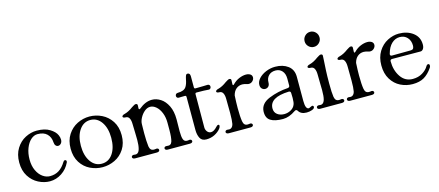

<svg xmlns="http://www.w3.org/2000/svg" viewBox="-44 -975 3186 1392"><g transform="rotate(-15 1549.0 -279.0)"><path d="M20 -189Q20 -250 47 -293.5Q74 -337 116 -358.5Q158 -380 201 -380Q261 -380 298.5 -357Q336 -334 348 -306Q356 -289 356 -272Q356 -254 346.5 -243.5Q337 -233 325 -233Q314 -233 306.5 -241.5Q299 -250 298 -266Q296 -306 271.5 -330Q247 -354 201 -354Q174 -354 150.5 -333Q127 -312 112.5 -274.5Q98 -237 98 -190Q98 -143 114.5 -108Q131 -73 157 -54.5Q183 -36 211 -36Q250 -36 279 -54.5Q308 -73 331 -111Q336 -120 344 -120Q349 -120 352 -117Q355 -114 355 -109Q355 -103 353 -100Q332 -55 290.5 -27.5Q249 0 201 0Q158 0 116 -21.5Q74 -43 47 -85.5Q20 -128 20 -189Z M406 -189Q406 -251 434 -294Q462 -337 505.5 -358.5Q549 -380 597 -380Q645 -380 689 -358.5Q733 -337 761 -294Q789 -251 789 -189Q789 -128 761 -85Q733 -42 689 -21Q645 0 597 0Q549 0 505 -21Q461 -42 433.5 -85Q406 -128 406 -189ZM711 -190Q711 -263 679.5 -308.5Q648 -354 597 -354Q546 -354 514.5 -308.5Q483 -263 483 -190Q483 -117 514.5 -71.5Q546 -26 597 -26Q649 -26 680 -71Q711 -116 711 -190Z M850 -332Q881 -340 914 -365Q918 -367 928 -373.5Q938 -380 944 -380Q958 -380 958 -368Q958 -356 957 -346V-344Q957 -339 960.5 -337.5Q964 -336 969 -340Q1017 -380 1066 -380Q1099 -380 1130.5 -360Q1162 -340 1182.5 -298.5Q1203 -257 1203 -196L1202 -106Q1202 -66 1209 -46.5Q1216 -27 1237 -27Q1245 -27 1249 -28L1255 -29Q1263 -29 1267.5 -25Q1272 -21 1272 -15Q1272 -9 1266.5 -5Q1261 -1 1251 -1H1085Q1075 -1 1069.5 -5Q1064 -9 1064 -15Q1064 -22 1070 -26Q1076 -30 1087 -28Q1116 -23 1124.5 -50.5Q1133 -78 1133 -136V-190Q1133 -232 1119.5 -265Q1106 -298 1084.5 -316Q1063 -334 1041 -334Q1018 -334 997.5 -316.5Q977 -299 964 -274Q951 -249 951 -227Q950 -203 950 -160Q950 -100 955 -60Q958 -43 966 -35Q974 -27 989 -27Q996 -27 1001 -28L1007 -29Q1015 -29 1019.5 -25Q1024 -21 1024 -15Q1024 -9 1018.5 -5Q1013 -1 1003 -1H840Q830 -1 824.5 -5Q819 -9 819 -15Q819 -22 825 -26Q831 -30 842 -28Q872 -22 882 -60Q889 -85 889 -126L888 -178Q886 -220 886 -246Q886 -273 877.5 -289.5Q869 -306 850 -306Q840 -306 834.5 -309Q829 -312 829 -317Q829 -321 834.5 -325.5Q840 -330 850 -332Z M1315 -87V-335Q1315 -345 1305 -345Q1287 -345 1276.5 -344.5Q1266 -344 1259 -344Q1251 -344 1246.5 -349Q1242 -354 1242 -361Q1242 -369 1247 -374.5Q1252 -380 1262 -380Q1310 -380 1326 -407Q1338 -426 1344 -460Q1348 -479 1352 -487.5Q1356 -496 1365 -496Q1384 -496 1384 -470V-388Q1384 -378 1394 -378Q1429 -378 1452 -379Q1475 -380 1484 -380Q1493 -380 1497.5 -375Q1502 -370 1502 -362Q1502 -355 1497 -349Q1492 -343 1484 -344Q1456 -347 1393 -347Q1383 -347 1383 -337Q1382 -223 1382 -87Q1382 -70 1393 -56Q1404 -42 1421 -42Q1443 -42 1468 -70Q1477 -80 1484 -80Q1492 -80 1492 -71Q1492 -62 1483 -50Q1465 -28 1437 -14Q1409 0 1375 0Q1341 0 1328 -25.5Q1315 -51 1315 -87Z M1553 -332Q1584 -340 1617 -365Q1621 -367 1631 -373.5Q1641 -380 1647 -380Q1661 -380 1661 -368Q1661 -352 1660 -339V-337Q1660 -331 1663 -330Q1666 -329 1671 -334Q1693 -357 1720.5 -368.5Q1748 -380 1772 -380Q1785 -380 1793 -377Q1817 -369 1817 -348Q1817 -333 1805 -321Q1793 -309 1777 -309Q1768 -309 1764 -311Q1743 -318 1728 -318Q1702 -318 1682.5 -302Q1663 -286 1655 -255Q1652 -201 1652 -160Q1652 -96 1658 -60Q1661 -43 1669 -35Q1677 -27 1692 -27Q1699 -27 1704 -28L1710 -29Q1718 -29 1722.5 -25Q1727 -21 1727 -15Q1727 -9 1721.5 -5Q1716 -1 1706 -1H1543Q1533 -1 1527.5 -5Q1522 -9 1522 -15Q1522 -22 1528 -26Q1534 -30 1545 -28Q1560 -25 1570.5 -33.5Q1581 -42 1585 -60Q1590 -85 1590 -139L1589 -246Q1589 -273 1580.5 -289.5Q1572 -306 1553 -306Q1543 -306 1537.5 -309Q1532 -312 1532 -317Q1532 -321 1537.5 -325.5Q1543 -330 1553 -332Z M1827 -89Q1830 -147 1897.5 -174.5Q1965 -202 2041 -207Q2055 -209 2055 -223V-274Q2055 -311 2036 -332Q2017 -353 1987 -353Q1954 -353 1935 -333.5Q1916 -314 1916 -284Q1916 -263 1906 -253Q1896 -243 1881 -243Q1868 -243 1857.5 -253Q1847 -263 1847 -282Q1847 -307 1867.5 -329.5Q1888 -352 1921.5 -366Q1955 -380 1991 -380Q2049 -380 2087 -351.5Q2125 -323 2125 -269V-88Q2125 -26 2150 -26Q2153 -26 2164 -31.5Q2175 -37 2177 -37Q2182 -37 2185 -34Q2188 -31 2188 -26Q2188 -14 2168.5 -7Q2149 0 2128 0Q2084 0 2067 -30Q2063 -37 2056 -37Q2050 -37 2045 -33Q1996 1 1950 1Q1889 1 1857 -19Q1825 -39 1827 -89ZM2056 -129 2055 -165Q2055 -180 2040 -180Q1895 -175 1895 -92Q1895 -63 1916 -47Q1937 -31 1968 -31Q1994 -31 2017 -43.5Q2040 -56 2049 -78Q2056 -93 2056 -129Z M2246 -502Q2246 -526 2262.5 -542.5Q2279 -559 2302 -559Q2325 -559 2341.5 -542.5Q2358 -526 2358 -502Q2358 -479 2341.5 -462.5Q2325 -446 2302 -446Q2279 -446 2262.5 -462.5Q2246 -479 2246 -502ZM2208 -15Q2208 -22 2214 -26Q2220 -30 2231 -28Q2261 -22 2271 -60Q2277 -82 2277 -128Q2277 -161 2276 -179L2275 -246Q2275 -273 2266.5 -289.5Q2258 -306 2239 -306Q2229 -306 2223.5 -309Q2218 -312 2218 -317Q2218 -321 2223.5 -325.5Q2229 -330 2239 -332Q2270 -340 2303 -365Q2307 -367 2317 -373.5Q2327 -380 2333 -380Q2347 -380 2347 -368L2345 -328L2341 -259Q2339 -222 2339 -161Q2339 -90 2344 -60Q2347 -43 2355 -35Q2363 -27 2378 -27Q2385 -27 2390 -28L2396 -29Q2404 -29 2408.5 -25Q2413 -21 2413 -15Q2413 -9 2407.5 -5Q2402 -1 2392 -1H2309H2229Q2219 -1 2213.5 -5Q2208 -9 2208 -15Z M2464 -332Q2495 -340 2528 -365Q2532 -367 2542 -373.5Q2552 -380 2558 -380Q2572 -380 2572 -368Q2572 -352 2571 -339V-337Q2571 -331 2574 -330Q2577 -329 2582 -334Q2604 -357 2631.5 -368.5Q2659 -380 2683 -380Q2696 -380 2704 -377Q2728 -369 2728 -348Q2728 -333 2716 -321Q2704 -309 2688 -309Q2679 -309 2675 -311Q2654 -318 2639 -318Q2613 -318 2593.5 -302Q2574 -286 2566 -255Q2563 -201 2563 -160Q2563 -96 2569 -60Q2572 -43 2580 -35Q2588 -27 2603 -27Q2610 -27 2615 -28L2621 -29Q2629 -29 2633.5 -25Q2638 -21 2638 -15Q2638 -9 2632.5 -5Q2627 -1 2617 -1H2454Q2444 -1 2438.5 -5Q2433 -9 2433 -15Q2433 -22 2439 -26Q2445 -30 2456 -28Q2471 -25 2481.5 -33.5Q2492 -42 2496 -60Q2501 -85 2501 -139L2500 -246Q2500 -273 2491.5 -289.5Q2483 -306 2464 -306Q2454 -306 2448.5 -309Q2443 -312 2443 -317Q2443 -321 2448.5 -325.5Q2454 -330 2464 -332Z M2919 -380Q2982 -380 3025 -347.5Q3068 -315 3068 -259Q3068 -238 3059.5 -226Q3051 -214 3039 -214L2826 -215Q2811 -215 2811 -201Q2811 -133 2844 -84.5Q2877 -36 2934 -36Q2976 -36 3007 -55Q3038 -74 3052 -99Q3059 -111 3068 -111Q3078 -111 3078 -98Q3078 -88 3072 -81Q3044 -40 3010 -20Q2976 0 2924 0Q2876 0 2833.5 -21Q2791 -42 2764.5 -85Q2738 -128 2738 -189Q2738 -250 2765 -293.5Q2792 -337 2834 -358.5Q2876 -380 2919 -380ZM2818 -251Q2818 -239 2832 -239L2969 -240Q2987 -240 2992 -248.5Q2997 -257 2997 -270Q2997 -307 2975.5 -330.5Q2954 -354 2919 -354Q2885 -354 2858.5 -329Q2832 -304 2819 -256Q2818 -254 2818 -251Z"/></g></svg>

Font: Hina Mincho
Style: Regular
Weight: 400
Designer: satsuyako
Foundry: satsuyako
Version: Version 1.100